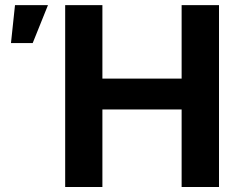

<svg xmlns="http://www.w3.org/2000/svg" viewBox="-20 -748 961 768"><path d="M240.7 -727.5H389.6V-433.6H706.5V-727.5H856V0H706.5V-310.1H389.6V0H240.7ZM40 -727.5H171.9L110.8 -575.7H23.9Z"/></svg>

Font: Inter RS Variable
Style: Regular
Weight: 400
Designer: Rasmus Andersson (customised by Maria Ramos and Noel Pretorius)
Foundry: rsms
Version: Version 3.001;Glyphs 3.2.3 (3260)